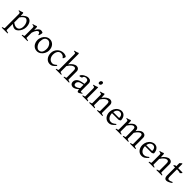

<svg xmlns="http://www.w3.org/2000/svg" viewBox="543 -2865 5206 5206"><g transform="rotate(45 3146.0 -261.5)"><path d="M424.8 -208Q424.8 -250.5 414.8 -287.1Q404.8 -323.7 388.2 -350.6Q371.6 -377.4 349.6 -392.6Q327.6 -407.7 304.2 -407.7Q295.4 -407.7 281.2 -402.3Q267.1 -397 249 -384.3Q231 -371.6 210.4 -350.3Q189.9 -329.1 168.5 -297.9V-104Q190.4 -87.4 209.2 -76.7Q228 -65.9 244.4 -59.8Q260.7 -53.7 275.4 -51.3Q290 -48.8 303.2 -48.8Q329.6 -48.8 351.8 -59.1Q374 -69.3 390.1 -89.4Q406.2 -109.4 415.5 -139.2Q424.8 -168.9 424.8 -208ZM490.7 -240.2Q490.7 -211.9 483.4 -182.1Q476.1 -152.3 463.4 -124Q450.7 -95.7 433.1 -70.3Q415.5 -44.9 394.8 -26.1Q374 -7.3 351.1 3.7Q328.1 14.6 304.2 14.6Q275.4 14.6 239.3 -1.5Q203.1 -17.6 168.5 -47.9V183.1Q168.5 190.9 186.8 198.7Q205.1 206.5 251 213.4V234.4H26.9V213.4Q59.1 205.6 77.1 198.5Q95.2 191.4 95.2 183.1V-347.2Q95.2 -365.2 93.3 -377Q91.3 -388.7 84.2 -395.8Q77.1 -402.8 63.7 -406Q50.3 -409.2 26.9 -410.2V-429.7Q43.5 -433.1 58.6 -437.3Q73.7 -441.4 87.9 -446Q102.1 -450.7 116 -456.3Q129.9 -461.9 144 -468.8L161.1 -451.7L165.5 -355Q189.9 -384.3 214.6 -405.8Q239.3 -427.2 261.7 -441.2Q284.2 -455.1 303.5 -461.9Q322.8 -468.8 336.9 -468.8Q370.1 -468.8 398.4 -453.1Q426.8 -437.5 447.3 -408Q467.8 -378.4 479.2 -335.9Q490.7 -293.5 490.7 -240.2Z M905.8 -450.7Q910.2 -447.8 909.9 -433.6Q909.7 -419.4 906 -400.9Q902.3 -382.3 896.5 -362.8Q890.6 -343.3 884.8 -330.1H863.8Q860.8 -349.6 855.5 -363.3Q850.1 -377 843 -385Q835.9 -393.1 827.4 -396.7Q818.8 -400.4 809.6 -400.4Q798.8 -400.4 784.4 -391.4Q770 -382.3 754.9 -363Q739.7 -343.8 724.9 -313.7Q710 -283.7 698.2 -242.2V-50.8Q698.2 -43.5 716.6 -35.6Q734.9 -27.8 780.8 -21V0H556.6V-21Q588.9 -28.3 606.9 -35.4Q625 -42.5 625 -50.8V-335Q625 -351.1 624 -362.1Q623 -373 621.6 -379.9Q620.1 -386.7 617.9 -390.6Q615.7 -394.5 613.8 -397Q610.4 -400.4 606.2 -402.6Q602.1 -404.8 595.5 -406.2Q588.9 -407.7 579.6 -408.4Q570.3 -409.2 556.6 -410.2V-429.7Q588.4 -438 618.9 -446.5Q649.4 -455.1 673.8 -468.8L690.9 -451.7L697.3 -340.8Q710.4 -367.7 725.8 -391.1Q741.2 -414.6 758.8 -431.9Q776.4 -449.2 795.7 -459Q814.9 -468.8 835.9 -468.8Q851.6 -468.8 869.6 -464.8Q887.7 -460.9 905.8 -450.7Z M1298.8 -222.2Q1298.8 -260.7 1286.1 -295.7Q1273.4 -330.6 1253.4 -357.2Q1233.4 -383.8 1208 -399.4Q1182.6 -415 1157.7 -415Q1120.6 -415 1095.2 -400.9Q1069.8 -386.7 1054.4 -362.1Q1039.1 -337.4 1032.2 -303.7Q1025.4 -270 1025.4 -231Q1025.4 -192.4 1039.1 -157.5Q1052.7 -122.6 1073.5 -96.2Q1094.2 -69.8 1119.1 -54.4Q1144 -39.1 1166.5 -39.1Q1201.2 -39.1 1226.1 -52Q1251 -64.9 1267.1 -88.9Q1283.2 -112.8 1291 -146.5Q1298.8 -180.2 1298.8 -222.2ZM1374.5 -236.8Q1374.5 -204.1 1366.2 -172.9Q1357.9 -141.6 1343.3 -113.8Q1328.6 -85.9 1308.1 -62.3Q1287.6 -38.6 1262.9 -21.5Q1238.3 -4.4 1210.4 5.1Q1182.6 14.6 1152.8 14.6Q1106.4 14.6 1069.1 -2.9Q1031.7 -20.5 1005.1 -51.3Q978.5 -82 964.1 -124.5Q949.7 -167 949.7 -216.8Q949.7 -249 957.8 -280.3Q965.8 -311.5 980.2 -339.6Q994.6 -367.7 1014.9 -391.4Q1035.2 -415 1059.8 -432.1Q1084.5 -449.2 1113 -459Q1141.6 -468.8 1171.9 -468.8Q1217.8 -468.8 1255.1 -451.2Q1292.5 -433.6 1319.1 -402.6Q1345.7 -371.6 1360.1 -329.1Q1374.5 -286.6 1374.5 -236.8Z M1823.7 -92.8Q1792 -55.2 1767.8 -33.9Q1743.7 -12.7 1723.1 -1.7Q1702.6 9.3 1683.1 12Q1663.6 14.6 1640.6 14.6Q1605 14.6 1571 -1.2Q1537.1 -17.1 1510.7 -46.9Q1484.4 -76.7 1468.5 -119.6Q1452.6 -162.6 1452.6 -216.8Q1452.6 -269.5 1471.9 -315.4Q1491.2 -361.3 1524.7 -395.3Q1558.1 -429.2 1603.5 -449Q1648.9 -468.8 1701.7 -468.8Q1717.8 -468.8 1734.6 -466.1Q1751.5 -463.4 1766.8 -458.3Q1782.2 -453.1 1795.2 -446Q1808.1 -439 1816.4 -430.2Q1817.4 -424.3 1814.9 -413.6Q1812.5 -402.8 1808.1 -390.9Q1803.7 -378.9 1798.3 -367.9Q1793 -356.9 1788.6 -350.1L1770.5 -355Q1766.6 -363.8 1757.8 -374Q1749 -384.3 1735.1 -393.6Q1721.2 -402.8 1701.9 -408.9Q1682.6 -415 1657.7 -415Q1631.8 -415 1608.2 -403.6Q1584.5 -392.1 1566.2 -369.1Q1547.9 -346.2 1536.9 -312Q1525.9 -277.8 1525.9 -231.9Q1525.9 -190.4 1538.3 -156.5Q1550.8 -122.6 1571.5 -98.6Q1592.3 -74.7 1619.4 -61.8Q1646.5 -48.8 1675.8 -48.8Q1689.5 -48.8 1701.2 -50Q1712.9 -51.3 1726.8 -57.6Q1740.7 -64 1759 -76.7Q1777.3 -89.4 1804.7 -112.8Z M2162.6 0V-21Q2197.8 -30.3 2214.4 -37.1Q2231 -43.9 2231 -50.8V-309.1Q2231 -338.9 2227.3 -357.4Q2223.6 -376 2215.8 -386.7Q2208 -397.5 2196.3 -401.4Q2184.6 -405.3 2168.5 -405.3Q2151.4 -405.3 2131.6 -396.5Q2111.8 -387.7 2090.3 -370.6Q2068.8 -353.5 2046.9 -327.9Q2024.9 -302.2 2003.9 -268.1V-50.8Q2003.9 -43.5 2022.2 -35.6Q2040.5 -27.8 2072.3 -21V0H1862.3V-21Q1894.5 -29.3 1912.6 -35.9Q1930.7 -42.5 1930.7 -50.8V-633.8Q1930.7 -654.3 1929 -665.8Q1927.2 -677.2 1920.2 -683.6Q1913.1 -689.9 1899.4 -692.6Q1885.7 -695.3 1862.3 -698.2V-717.8Q1882.8 -721.7 1899.7 -725.6Q1916.5 -729.5 1930.9 -734.1Q1945.3 -738.8 1958.5 -744.1Q1971.7 -749.5 1985.8 -756.8L2003.9 -740.2V-334Q2024.9 -365.2 2050.5 -390.1Q2076.2 -415 2102.1 -432.6Q2127.9 -450.2 2152.6 -459.5Q2177.2 -468.8 2196.3 -468.8Q2217.3 -468.8 2236.8 -462.4Q2256.3 -456.1 2271.2 -442.9Q2286.1 -429.7 2295.2 -409.4Q2304.2 -389.2 2304.2 -361.8V-50.8Q2304.2 -43.9 2319.1 -37.4Q2334 -30.8 2372.6 -21V0Z M2559.1 -48.8Q2588.4 -48.8 2621.3 -63.7Q2654.3 -78.6 2691.4 -110.8V-237.3Q2650.4 -230.5 2623.8 -224.1Q2597.2 -217.8 2580.1 -211.2Q2563 -204.6 2552.7 -197.3Q2542.5 -189.9 2534.7 -181.6Q2522 -168.5 2514.2 -151.6Q2506.3 -134.8 2506.3 -111.8Q2506.3 -92.3 2512.2 -80.1Q2518.1 -67.9 2526.4 -60.8Q2534.7 -53.7 2543.7 -51.3Q2552.7 -48.8 2559.1 -48.8ZM2839.4 -40Q2797.9 -11.2 2770.8 1.7Q2743.7 14.6 2730 14.6Q2713.9 14.6 2703.1 -7.8Q2692.4 -30.3 2691.4 -69.8Q2669.4 -47.9 2647.5 -31.7Q2625.5 -15.6 2604.5 -5.4Q2583.5 4.9 2564.7 9.8Q2545.9 14.6 2530.3 14.6Q2512.7 14.6 2494.1 8.8Q2475.6 2.9 2460.7 -9.8Q2445.8 -22.5 2436 -42.5Q2426.3 -62.5 2426.3 -90.8Q2426.3 -127.9 2439.2 -152.8Q2452.1 -177.7 2470.2 -195.8Q2481.9 -207.5 2496.8 -218Q2511.7 -228.5 2536.4 -238.3Q2561 -248 2598.1 -256.8Q2635.3 -265.6 2691.4 -273.9V-342.8Q2691.4 -359.4 2687.5 -373.8Q2683.6 -388.2 2674.3 -398.7Q2665 -409.2 2649.2 -414.8Q2633.3 -420.4 2609.4 -419.9Q2593.8 -419.4 2578.6 -414.6Q2563.5 -409.7 2552.2 -400.9Q2541 -392.1 2534.7 -380.1Q2528.3 -368.2 2529.8 -353.5Q2530.3 -349.1 2519.8 -343.5Q2509.3 -337.9 2494.9 -333.5Q2480.5 -329.1 2466.6 -326.7Q2452.6 -324.2 2446.8 -325.7L2439.9 -344.7Q2451.2 -369.1 2474.1 -391.6Q2497.1 -414.1 2526.6 -431.2Q2556.2 -448.2 2589.1 -458.5Q2622.1 -468.8 2652.8 -468.8Q2706.5 -468.8 2735.6 -440.7Q2764.6 -412.6 2764.6 -362.3V-86.9Q2764.6 -66.4 2770 -57.6Q2775.4 -48.8 2784.2 -48.8Q2791 -48.8 2801.8 -51.3Q2812.5 -53.7 2832 -62Z M2880.4 0V-21Q2913.6 -27.8 2931.2 -35.9Q2948.7 -43.9 2948.7 -50.8V-327.1Q2948.7 -352.1 2947.8 -367.4Q2946.8 -382.8 2940.4 -391.4Q2934.1 -399.9 2920.2 -403.8Q2906.2 -407.7 2880.4 -410.2V-429.7Q2895.5 -432.6 2912.4 -436.8Q2929.2 -440.9 2945.8 -446Q2962.4 -451.2 2977.5 -457Q2992.7 -462.9 3005.4 -468.8H3022V-50.8Q3022 -44.9 3038.3 -36.4Q3054.7 -27.8 3090.3 -21V0ZM3036.6 -615.7Q3036.6 -602.1 3032.2 -589.8Q3027.8 -577.6 3020.3 -568.6Q3012.7 -559.6 3002.4 -554.2Q2992.2 -548.8 2980 -548.8Q2958 -548.8 2948.5 -561Q2939 -573.2 2939 -595.7Q2939 -609.4 2943.4 -621.6Q2947.8 -633.8 2955.6 -642.8Q2963.4 -651.9 2973.4 -657Q2983.4 -662.1 2995.1 -662.1Q3036.6 -662.1 3036.6 -615.7Z M3444.3 0V-21Q3479.5 -30.3 3496.1 -37.1Q3512.7 -43.9 3512.7 -50.8V-309.1Q3512.7 -338.9 3509.3 -357.4Q3505.9 -376 3498.5 -386.7Q3491.2 -397.5 3479.2 -401.4Q3467.3 -405.3 3450.2 -405.3Q3435.1 -405.3 3416.5 -397.9Q3397.9 -390.6 3376.7 -374.5Q3355.5 -358.4 3332.3 -332.3Q3309.1 -306.2 3285.6 -268.1V-50.8Q3285.6 -43.5 3304 -35.6Q3322.3 -27.8 3354 -21V0H3144V-21Q3176.3 -29.3 3194.3 -35.9Q3212.4 -42.5 3212.4 -50.8V-347.2Q3212.4 -366.2 3210.9 -377.4Q3209.5 -388.7 3202.9 -395Q3196.3 -401.4 3182.6 -404.3Q3168.9 -407.2 3144 -410.2V-429.7Q3177.2 -435.1 3205.6 -445.1Q3233.9 -455.1 3261.2 -468.8L3278.3 -451.7L3283.7 -330.1Q3305.2 -362.8 3331.1 -388.4Q3356.9 -414.1 3383.3 -431.9Q3409.7 -449.7 3434.3 -459.2Q3459 -468.8 3478 -468.8Q3499 -468.8 3518.6 -462.4Q3538.1 -456.1 3553 -442.9Q3567.9 -429.7 3576.9 -409.4Q3585.9 -389.2 3585.9 -361.8V-50.8Q3585.9 -43.9 3600.8 -37.4Q3615.7 -30.8 3654.3 -21V0Z M3911.1 -417.5Q3885.7 -417.5 3864.5 -407.7Q3843.3 -397.9 3826.9 -380.1Q3810.5 -362.3 3799.6 -337.6Q3788.6 -313 3784.2 -283.2H3993.2Q4004.4 -283.2 4008.1 -286.9Q4011.7 -290.5 4011.7 -300.8Q4011.7 -314 4008.1 -333.7Q4004.4 -353.5 3993.4 -372.3Q3982.4 -391.1 3962.6 -404.3Q3942.9 -417.5 3911.1 -417.5ZM4091.8 -272Q4083 -262.2 4068.4 -253.9Q4053.7 -245.6 4038.1 -239.3H3781.2Q3781.7 -201.2 3791.7 -166.7Q3801.8 -132.3 3820.6 -106.2Q3839.4 -80.1 3866 -64.5Q3892.6 -48.8 3925.8 -48.8Q3940.9 -48.8 3955.3 -50.8Q3969.7 -52.7 3986.3 -59.6Q4002.9 -66.4 4023.2 -79.6Q4043.5 -92.8 4070.8 -115.2Q4077.1 -111.8 4081.8 -105.5Q4086.4 -99.1 4088.9 -95.2Q4056.2 -59.6 4031.5 -37.8Q4006.8 -16.1 3985.1 -4.4Q3963.4 7.3 3942.1 11Q3920.9 14.6 3896 14.6Q3858.4 14.6 3824.5 -1.5Q3790.5 -17.6 3764.6 -47.1Q3738.8 -76.7 3723.4 -118.4Q3708 -160.2 3708 -211.9Q3708 -244.6 3715.3 -276.4Q3722.7 -308.1 3736.6 -336.4Q3750.5 -364.7 3770.5 -388.7Q3790.5 -412.6 3815.9 -430.2Q3826.7 -437.5 3840.1 -444.6Q3853.5 -451.7 3868.2 -457Q3882.8 -462.4 3897.2 -465.6Q3911.6 -468.8 3924.8 -468.8Q3956.5 -468.8 3981.4 -460Q4006.3 -451.2 4024.9 -436.3Q4043.5 -421.4 4056.2 -401.6Q4068.8 -381.8 4076.9 -359.9Q4085 -337.9 4088.4 -315.2Q4091.8 -292.5 4091.8 -272Z M4710 0V-21Q4745.1 -30.3 4761.5 -37.1Q4777.8 -43.9 4777.8 -50.8V-309.1Q4777.8 -338.9 4774.7 -358.6Q4771.5 -378.4 4764.9 -389.6Q4758.3 -400.9 4747.8 -405.5Q4737.3 -410.2 4722.7 -410.2Q4706.5 -410.2 4688.5 -401.1Q4670.4 -392.1 4651.4 -375.2Q4632.3 -358.4 4613 -334.2Q4593.8 -310.1 4575.2 -279.8V-50.8Q4575.2 -43.9 4590.3 -37.4Q4605.5 -30.8 4644 -21V0H4434.1V-21Q4469.2 -30.3 4485.6 -37.1Q4502 -43.9 4502 -50.8V-309.1Q4502 -338.9 4499 -358.6Q4496.1 -378.4 4489.5 -389.6Q4482.9 -400.9 4472.4 -405.5Q4461.9 -410.2 4446.8 -410.2Q4413.6 -410.2 4377.2 -376Q4340.8 -341.8 4299.3 -279.8V-50.8Q4299.3 -43.5 4317.6 -35.6Q4335.9 -27.8 4367.7 -21V0H4157.7V-21Q4189.9 -29.3 4208 -35.9Q4226.1 -42.5 4226.1 -50.8V-347.2Q4226.1 -366.7 4224.4 -377.9Q4222.7 -389.2 4215.6 -395.3Q4208.5 -401.4 4194.8 -404.3Q4181.2 -407.2 4157.7 -410.2V-429.7Q4176.3 -432.6 4191.9 -436.8Q4207.5 -440.9 4221.7 -445.8Q4235.8 -450.7 4248.8 -456.5Q4261.7 -462.4 4274.9 -468.8L4292 -451.7L4297.4 -339.8Q4319.3 -372.1 4341.8 -396.2Q4364.3 -420.4 4386.2 -436.5Q4408.2 -452.6 4428.7 -460.7Q4449.2 -468.8 4466.8 -468.8Q4490.2 -468.8 4510 -463.1Q4529.8 -457.5 4544.2 -444.1Q4558.6 -430.7 4566.9 -408.7Q4575.2 -386.7 4575.2 -354V-343.8Q4595.7 -374.5 4617.7 -397.7Q4639.6 -420.9 4661.4 -436.8Q4683.1 -452.6 4703.9 -460.7Q4724.6 -468.8 4742.7 -468.8Q4766.1 -468.8 4785.9 -462.4Q4805.7 -456.1 4820.1 -442.9Q4834.5 -429.7 4842.8 -409.4Q4851.1 -389.2 4851.1 -361.8V-50.8Q4851.1 -43.9 4866.2 -37.4Q4881.3 -30.8 4919.9 -21V0Z M5176.3 -417.5Q5150.9 -417.5 5129.6 -407.7Q5108.4 -397.9 5092 -380.1Q5075.7 -362.3 5064.7 -337.6Q5053.7 -313 5049.3 -283.2H5258.3Q5269.5 -283.2 5273.2 -286.9Q5276.9 -290.5 5276.9 -300.8Q5276.9 -314 5273.2 -333.7Q5269.5 -353.5 5258.5 -372.3Q5247.6 -391.1 5227.8 -404.3Q5208 -417.5 5176.3 -417.5ZM5356.9 -272Q5348.1 -262.2 5333.5 -253.9Q5318.8 -245.6 5303.2 -239.3H5046.4Q5046.9 -201.2 5056.9 -166.7Q5066.9 -132.3 5085.7 -106.2Q5104.5 -80.1 5131.1 -64.5Q5157.7 -48.8 5190.9 -48.8Q5206.1 -48.8 5220.5 -50.8Q5234.9 -52.7 5251.5 -59.6Q5268.1 -66.4 5288.3 -79.6Q5308.6 -92.8 5335.9 -115.2Q5342.3 -111.8 5346.9 -105.5Q5351.6 -99.1 5354 -95.2Q5321.3 -59.6 5296.6 -37.8Q5272 -16.1 5250.2 -4.4Q5228.5 7.3 5207.3 11Q5186 14.6 5161.1 14.6Q5123.5 14.6 5089.6 -1.5Q5055.7 -17.6 5029.8 -47.1Q5003.9 -76.7 4988.5 -118.4Q4973.1 -160.2 4973.1 -211.9Q4973.1 -244.6 4980.5 -276.4Q4987.8 -308.1 5001.7 -336.4Q5015.6 -364.7 5035.6 -388.7Q5055.7 -412.6 5081.1 -430.2Q5091.8 -437.5 5105.2 -444.6Q5118.7 -451.7 5133.3 -457Q5147.9 -462.4 5162.4 -465.6Q5176.8 -468.8 5189.9 -468.8Q5221.7 -468.8 5246.6 -460Q5271.5 -451.2 5290 -436.3Q5308.6 -421.4 5321.3 -401.6Q5334 -381.8 5342 -359.9Q5350.1 -337.9 5353.5 -315.2Q5356.9 -292.5 5356.9 -272Z M5723.1 0V-21Q5758.3 -30.3 5774.9 -37.1Q5791.5 -43.9 5791.5 -50.8V-309.1Q5791.5 -338.9 5788.1 -357.4Q5784.7 -376 5777.3 -386.7Q5770 -397.5 5758.1 -401.4Q5746.1 -405.3 5729 -405.3Q5713.9 -405.3 5695.3 -397.9Q5676.8 -390.6 5655.5 -374.5Q5634.3 -358.4 5611.1 -332.3Q5587.9 -306.2 5564.5 -268.1V-50.8Q5564.5 -43.5 5582.8 -35.6Q5601.1 -27.8 5632.8 -21V0H5422.9V-21Q5455.1 -29.3 5473.1 -35.9Q5491.2 -42.5 5491.2 -50.8V-347.2Q5491.2 -366.2 5489.7 -377.4Q5488.3 -388.7 5481.7 -395Q5475.1 -401.4 5461.4 -404.3Q5447.8 -407.2 5422.9 -410.2V-429.7Q5456.1 -435.1 5484.4 -445.1Q5512.7 -455.1 5540 -468.8L5557.1 -451.7L5562.5 -330.1Q5584 -362.8 5609.9 -388.4Q5635.7 -414.1 5662.1 -431.9Q5688.5 -449.7 5713.1 -459.2Q5737.8 -468.8 5756.8 -468.8Q5777.8 -468.8 5797.4 -462.4Q5816.9 -456.1 5831.8 -442.9Q5846.7 -429.7 5855.7 -409.4Q5864.7 -389.2 5864.7 -361.8V-50.8Q5864.7 -43.9 5879.6 -37.4Q5894.5 -30.8 5933.1 -21V0Z M6277.8 -57.1Q6253.9 -39.6 6230.5 -26.1Q6207 -12.7 6185.8 -3.7Q6164.6 5.4 6146.5 10Q6128.4 14.6 6115.7 14.6Q6098.6 14.6 6083.3 8.3Q6067.9 2 6056.2 -12.5Q6044.4 -26.9 6037.6 -50.3Q6030.8 -73.7 6030.8 -107.9V-407.7H5967.8L5957.5 -421.4L5995.6 -454.1H6030.8V-574.2L6088.9 -625L6104 -612.8V-454.1H6263.7L6277.8 -439.9Q6273.4 -433.1 6266.8 -425.3Q6260.3 -417.5 6253.4 -410.6Q6246.6 -403.8 6240 -398.2Q6233.4 -392.6 6228.5 -390.6Q6216.8 -396.5 6192.9 -402.1Q6168.9 -407.7 6129.4 -407.7H6104V-149.9Q6104 -120.6 6106.7 -101.1Q6109.4 -81.5 6115.7 -70.1Q6122.1 -58.6 6132.1 -53.7Q6142.1 -48.8 6156.7 -48.8Q6173.8 -48.8 6199.7 -55.7Q6225.6 -62.5 6263.7 -82Z"/></g></svg>

Font: Gentium Plus Afr
Style: Regular
Weight: 400
Designer: J. Victor Gaultney, Annie Olsen, Iska Routamaa, Becca Hirsbrunner
Foundry: SIL International
Version: Version 5.000